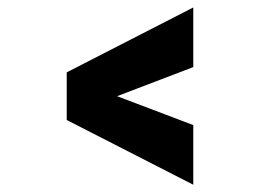

<svg xmlns="http://www.w3.org/2000/svg" viewBox="-20 -530 715 528"><path d="M511.5 -22 163.5 -200V-331L511.5 -509.5V-345.5L302 -265.5L511.5 -186Z"/></svg>

Font: Epilogue Black
Style: Regular
Weight: 900
Designer: Tyler Finck
Foundry: Etcetera Type Co
Version: Version 2.111; ttfautohint (v1.8.3)